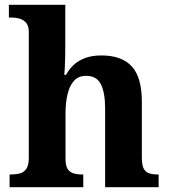

<svg xmlns="http://www.w3.org/2000/svg" viewBox="-20 -780 707 800"><path d="M20 0V-53H25Q47 -53 63.5 -57.5Q80 -62 90 -77Q100 -92 100 -122V-646Q100 -673 88 -686Q76 -699 59.5 -703Q43 -707 29 -707H17V-760H252V-588Q252 -564 251.5 -540.5Q251 -517 250 -498Q249 -479 248 -468H255Q268 -492 287.5 -510Q307 -528 335.5 -538.5Q364 -549 403 -549Q487 -549 529 -503.5Q571 -458 571 -356V-124Q571 -93 578.5 -78Q586 -63 601 -58Q616 -53 638 -53H641V0H418V-329Q418 -393 400.5 -428.5Q383 -464 339 -464Q306 -464 287.5 -442.5Q269 -421 261 -385.5Q253 -350 253 -309V-118Q253 -90 261.5 -76.5Q270 -63 285.5 -58Q301 -53 323 -53H327V0Z"/></svg>

Font: Noto Serif Hebrew
Style: Bold
Weight: 700
Version: Version 2.003